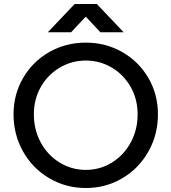

<svg xmlns="http://www.w3.org/2000/svg" viewBox="-20 -932 861 964"><path d="M411 -718Q511 -718 594 -670.5Q677 -623 725 -540.5Q773 -458 773 -358Q773 -256 725 -171Q677 -86 594 -37Q511 12 411 12Q311 12 227.5 -37Q144 -86 96 -171Q48 -256 48 -358Q48 -458 96 -540.5Q144 -623 227 -670.5Q310 -718 411 -718ZM411 -79Q482 -79 541.5 -115.5Q601 -152 636 -216Q671 -280 671 -358Q671 -434 636 -495.5Q601 -557 541.5 -592.5Q482 -628 411 -628Q340 -628 280 -592.5Q220 -557 185 -495.5Q150 -434 150 -358Q150 -280 185 -216Q220 -152 280 -115.5Q340 -79 411 -79ZM355 -912H466L601 -770H484L412 -847H409L337 -770H220Z"/></svg>

Font: Museo Sans Medium
Style: Regular
Weight: 500
Designer: Jos Buivenga
Foundry: Jos Buivenga & Rosetta Type Foundry (extension, remastering)
Version: Version 3.600;PS 1.000;hotconv 1.0.88;makeotf.lib2.5.647800;